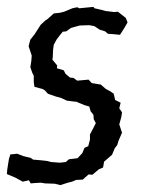

<svg xmlns="http://www.w3.org/2000/svg" viewBox="-26 -528 445 557"><path d="M40 -1 18 -13 -6 -23 -5 -36 -2 -55 0 -67 4 -80 24 -82 42 -75 63 -70 70 -65 93 -63 111 -61 122 -58 148 -56 165 -58 174 -66 199 -69 213 -84 219 -99 230 -104 235 -123V-138L244 -155L252 -171L246 -182L245 -195L237 -205L233 -219L219 -223L195 -233H192L168 -236L151 -244L136 -248L113 -256L104 -266L97 -270L74 -276L72 -289V-308L68 -316L62 -333L65 -352L66 -367L57 -394L62 -413L74 -428L92 -456L106 -469L111 -472L130 -489L148 -491L160 -494L184 -504L198 -507L204 -504L245 -508L248 -504L266 -500L281 -496L306 -493L316 -494L339 -476L344 -463L336 -449L326 -433L322 -427L302 -429L287 -430L279 -437L263 -442L248 -452L233 -455L205 -454L180 -447L166 -437L156 -436L147 -425L138 -413L130 -398L128 -384L127 -361L126 -355L140 -338L139 -330L159 -324L164 -314L177 -303L187 -302L198 -294L231 -297L240 -287L264 -283H266L281 -270L294 -263L304 -256L308 -238L324 -230L320 -214L328 -202L326 -189L320 -167L328 -143L318 -120L314 -107L307 -98L299 -79L276 -59L273 -42L261 -37L242 -21L231 -22L214 -7L195 -6L183 -1L171 2L149 9L133 5L104 4L93 2L75 3L63 4L58 -5Z"/></svg>

Font: Winky Rough Light
Style: Italic
Weight: 300
Italic angle: -8.97852°
Designer: Simon Atzbach
Foundry: typofactur
Version: Version 1.206; ttfautohint (v1.8.4.7-5d5b)